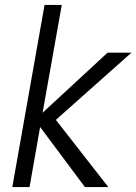

<svg xmlns="http://www.w3.org/2000/svg" viewBox="-20 -760 554 780"><path d="M30 0 161 -740H231L153 -302L417 -546H514L207 -273L420 0H325L143 -244L100 0Z"/></svg>

Font: Poppins Light
Style: Italic
Weight: 300
Italic angle: -10°
Designer: Ninad Kale (Devanagari), Jonny Pinhorn (Latin)
Foundry: Indian Type Foundry
Version: Version 3.200;PS 1.000;hotconv 16.6.54;makeotf.lib2.5.65590